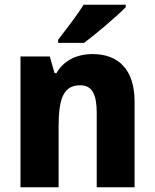

<svg xmlns="http://www.w3.org/2000/svg" viewBox="-20 -837 650 806"><path d="M508 -807V-817H331C303 -772 257 -713 224 -670V-657H333C384 -695 472 -770 508 -807ZM369 -610C303 -610 248 -584 217 -530H209L189 -600H66V-51H226V-304C226 -423 246 -479 317 -479C367 -479 386 -440 386 -364V-51H545V-410C545 -546 476 -610 369 -610Z"/></svg>

Font: Noto Sans Tamil UI SemiCondensed ExtraBold
Style: Regular
Weight: 800
Width: 4
Designer: Jelle Bosma - Monotype Design Team
Foundry: Monotype Imaging Inc.
Version: Version 2.004